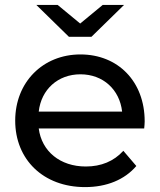

<svg xmlns="http://www.w3.org/2000/svg" viewBox="-20 -757 652 783"><path d="M353 -607 486 -737H399L307 -661L215 -737H128L261 -607ZM570 -262C570 -425 461 -535 308 -535C155 -535 42 -422 42 -265C42 -107 156 6 327 6C415 6 488 -24 536 -80L483 -142C444 -99 392 -78 330 -78C225 -78 150 -140 138 -233H568C569 -242 570 -254 570 -262ZM308 -454C401 -454 468 -391 478 -302H138C148 -392 216 -454 308 -454Z"/></svg>

Font: AWKNG-Font Medium
Style: Regular
Weight: 500
Designer: Awakening Church
Foundry: Awakening Church
Version: Version 1.700;PS 001.700;hotconv 1.0.88;makeotf.lib2.5.64775